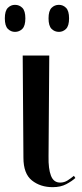

<svg xmlns="http://www.w3.org/2000/svg" viewBox="-24 -766 338 795"><path d="M194 9Q143 9 108 -19Q73 -47 73 -113L70 -536H180L177 -118Q176 -67 187 -38.5Q198 -10 225 -10Q242 -10 256 -19Q270 -28 282 -38L288 -29Q274 -16 250.5 -3.5Q227 9 194 9ZM220 -634Q202 -634 189.5 -646.5Q177 -659 177 -690Q177 -721 189.5 -733.5Q202 -746 220 -746Q237 -746 249.5 -733.5Q262 -721 262 -690Q262 -659 249.5 -646.5Q237 -634 220 -634ZM38 -634Q21 -634 8.5 -646.5Q-4 -659 -4 -690Q-4 -721 8.5 -733.5Q21 -746 38 -746Q56 -746 68.5 -733.5Q81 -721 81 -690Q81 -659 68.5 -646.5Q56 -634 38 -634Z"/></svg>

Font: Noto Serif Display SemiCondensed Medium
Style: Regular
Weight: 500
Width: 4
Designer: Monotype Design Team
Foundry: Monotype Imaging Inc.
Version: Version 2.009